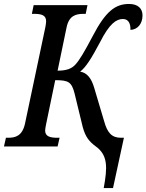

<svg xmlns="http://www.w3.org/2000/svg" viewBox="-39 -740 740 970"><path d="M485 210H532L587 -44H572C525 -44 503 -70 487 -128L437 -296C423 -345 400 -373 366 -378C394 -400 421 -441 467 -528C514 -621 549 -644 582 -644C613 -644 621 -616 620 -589C655 -590 681 -619 681 -662C681 -697 658 -720 613 -720C543 -720 494 -682 429 -557C389 -481 362 -435 342 -414C324 -394 299 -383 252 -383L297 -600C309 -661 344 -670 383 -670H394L403 -714H131L122 -670H133C169 -670 194 -664 194 -633C194 -626 192 -612 190 -602L87 -114C73 -53 39 -44 2 -44H-9L-19 0H252L262 -44H251C215 -44 189 -50 189 -81C189 -88 192 -102 194 -113L240 -335C307 -335 323 -326 338 -267L379 -98C393 -47 412 -25 444 -1C507 44 504 106 485 210Z"/></svg>

Font: Noto Serif Condensed Medium
Style: Italic
Weight: 500
Width: 3
Italic angle: -12°
Designer: Monotype Design Team
Foundry: Monotype Imaging Inc.
Version: Version 2.013